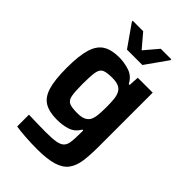

<svg xmlns="http://www.w3.org/2000/svg" viewBox="-272 -825 1129 1129"><g transform="rotate(45 292.5 -260.0)"><path d="M267 206Q218 206 168.5 202.5Q119 199 91 194V96Q120 97 161 98Q202 99 235 99Q286 99 315.5 94Q345 89 359.5 75.5Q374 62 378 35.5Q382 9 382 -34V-64H375Q353 -25 314.5 -12Q276 1 228 1Q164 1 125.5 -21.5Q87 -44 70 -100Q53 -156 53 -256Q53 -357 70.5 -414Q88 -471 126.5 -494.5Q165 -518 228 -518Q271 -518 313.5 -504Q356 -490 379 -446H386L390 -510H514V-60Q514 9 507 59.5Q500 110 476 142.5Q452 175 402 190.5Q352 206 267 206ZM284 -111Q317 -111 336 -119Q355 -127 366 -144Q376 -162 379 -190Q382 -218 382 -257Q382 -296 379 -324Q376 -352 366 -369Q356 -387 336.5 -395.5Q317 -404 284 -404Q240 -404 219 -395Q198 -386 192 -354.5Q186 -323 186 -257Q186 -191 192 -160Q198 -129 219 -120Q240 -111 284 -111ZM228 -582 132 -719V-726H219L292 -640L365 -726H453V-719L356 -582Z"/></g></svg>

Font: Saira SemiBold
Style: Regular
Weight: 600
Designer: Hector Gatti with collaboration of the Omnibus-Type team
Foundry: Omnibus-Type
Version: Version 1.100; ttfautohint (v1.8.3)